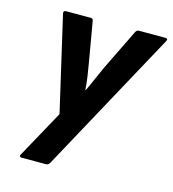

<svg xmlns="http://www.w3.org/2000/svg" viewBox="-100 -738 741 822"><g transform="rotate(15 270.5 -327.5)"><path d="M69 0Q65 0 62.5 -3.5Q60 -7 64 -13L179 -222L82 -642Q79 -655 93 -655H201Q212 -655 213 -644L244 -464Q249 -436 253 -408Q257 -380 259 -351H261Q275 -380 287 -408Q299 -436 312 -464L400 -644Q405 -655 415 -655H532Q538 -655 540.5 -652Q543 -649 539 -642L195 -11Q189 0 179 0Z"/></g></svg>

Font: Sofia Sans Condensed ExtraBold
Style: Italic
Weight: 800
Italic angle: -9°
Version: Version 4.100